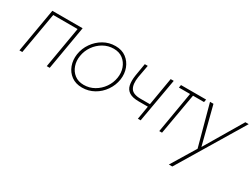

<svg xmlns="http://www.w3.org/2000/svg" viewBox="-54 -996 2287 1741"><g transform="rotate(30 1090.0 -125.5)"><path d="M441 -460H124L45 0H75L150 -431H405L331 0H362Z M515 -230Q506 -167 526 -112.5Q546 -58 591.5 -24.5Q637 9 704 9Q771 9 828 -23Q885 -55 923 -110Q961 -165 971 -230Q980 -293 959.5 -347.5Q939 -402 894 -436Q849 -470 782 -470Q714 -470 657.5 -437.5Q601 -405 563 -350.5Q525 -296 515 -230ZM546 -230Q555 -288 588.5 -336Q622 -384 672 -412.5Q722 -441 780 -441Q838 -441 876.5 -411Q915 -381 932 -333Q949 -285 940 -230Q931 -173 897.5 -125Q864 -77 814 -48.5Q764 -20 705 -20Q647 -20 608.5 -50Q570 -80 553.5 -128Q537 -176 546 -230Z M1212 -140H1331L1336 -169H1216ZM1363 -460 1285 0H1314L1395 -460ZM1123 -460H1092L1070 -328Q1061 -268 1070 -226Q1079 -184 1113.5 -162Q1148 -140 1212 -140L1216 -169Q1137 -169 1112 -209Q1087 -249 1099 -328Z M1471 -460 1466 -431H1729L1734 -460ZM1586 -451 1509 0H1538L1617 -451Z M2180 -460H2145L1900 -46L1918 -43L1811 -460H1775L1890 -35L1736 219H1772Z"/></g></svg>

Font: Jost ExtraLight
Style: Italic
Weight: 250
Italic angle: -5°
Version: Version 3.710